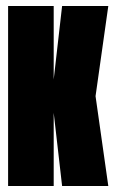

<svg xmlns="http://www.w3.org/2000/svg" viewBox="-20 -620 388 640"><path d="M7 0V-600H159V-355L187 -600H341L298.5 -299.5L341 0H187L159 -244V0Z"/></svg>

Font: Anybody UltraCondensed ExtraBold
Style: Regular
Weight: 800
Width: 1
Designer: Tyler Finck
Foundry: Etcetera Type Company
Version: Version 1.010; ttfautohint (v1.8.3) -l 8 -r 50 -G 200 -x 14 